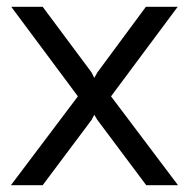

<svg xmlns="http://www.w3.org/2000/svg" viewBox="-20 -542 553 562"><path d="M105 -522 248 -330 256 -314 265 -330 407 -522H500L305 -260L501 0H408L265 -191L256 -206L248 -191L105 0H12L208 -260L13 -522Z"/></svg>

Font: Boldmen Medium
Style: Regular
Weight: 400
Designer: Matt McInerney, Pablo Impallari, Rodrigo Fuenzalida
Foundry: LIVING CONCEPT
Version: Version 1.000